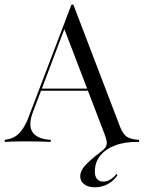

<svg xmlns="http://www.w3.org/2000/svg" viewBox="-30 -601 619 813"><path d="M108.9 -125Q89.5 -73.4 106 -44.4Q122.6 -15.3 174.2 -9.7L184.7 -8.9V0Q157.3 -1.6 124.2 -2Q91.1 -2.4 66.9 -2.4Q41.1 -2.4 22.2 -1.6Q3.2 -0.8 -9.7 0V-8.9L-0.8 -10.5Q21.8 -14.5 37.9 -25.4Q54 -36.3 68.1 -58.1Q82.3 -79.8 95.2 -116.1L272.6 -581.5H280.6L478.2 -64.5Q490.3 -33.1 507.3 -21.8Q524.2 -10.5 558.9 -8.9V0Q501.6 -1.6 459.3 14.1Q416.9 29.8 394.4 58.1Q371.8 86.3 371.8 124.2Q371 144.4 380.2 156Q389.5 167.7 406.5 167.7Q421.8 168.5 437.1 159.3Q452.4 150 463.7 134.7L466.9 141.9Q450 166.1 425.4 179Q400.8 191.9 371.8 191.9Q342.7 191.9 326.2 179Q309.7 166.1 309.7 145.2Q309.7 124.2 328.6 102Q347.6 79.8 393.5 44.4Q410.5 32.3 416.9 22.2Q423.4 12.1 421.8 -1.2Q420.2 -14.5 412.1 -34.7L241.1 -481.5L251.6 -501.6ZM138.7 -216.9 141.9 -225.8H383.1L386.3 -216.9Z"/></svg>

Font: Playfair 144pt SemiCondensed Light
Style: Regular
Weight: 300
Width: 4
Designer: Claus Eggers Sørensen
Foundry: Claus Eggers Sørensen
Version: Version 2.203